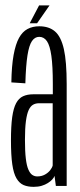

<svg xmlns="http://www.w3.org/2000/svg" viewBox="-20 -704 302 727"><path d="M107.5 3.5Q124.5 3.5 137.8 -0.5Q151 -4.5 161 -10.8Q171 -17 177.5 -24Q184 -31 186.5 -38L191.5 0H232.5V-385.5Q232.5 -471 221.8 -518.2Q211 -565.5 188.2 -585Q165.5 -604.5 128.5 -604.5Q103.5 -604.5 84.2 -594.2Q65 -584 52 -560.5Q39 -537 31.5 -495.8Q24 -454.5 23 -392L76 -388.5Q78 -456 84 -494.2Q90 -532.5 101 -548.5Q112 -564.5 128.5 -564.5Q146.5 -564.5 157.8 -548Q169 -531.5 174.5 -492.5Q180 -453.5 180 -385.5V-347H106Q83.5 -347 67.2 -339.5Q51 -332 41 -313.2Q31 -294.5 26.2 -260.5Q21.5 -226.5 21.5 -172.5Q21.5 -116.5 26.5 -81.8Q31.5 -47 42.5 -28.5Q53.5 -10 69.5 -3.2Q85.5 3.5 107.5 3.5ZM121 -36Q111 -36 102.5 -41.5Q94 -47 87.5 -61.8Q81 -76.5 77.8 -103.5Q74.5 -130.5 74.5 -175Q74.5 -218 78.2 -245.8Q82 -273.5 88.8 -287.8Q95.5 -302 105.2 -307.5Q115 -313 127 -313H179.5V-77.5Q177.5 -69 169.8 -59.2Q162 -49.5 149.8 -42.8Q137.5 -36 121 -36ZM92.5 -616H120.5L167.5 -683.5H128Z"/></svg>

Font: Anybody ExtraCondensed Light
Style: Regular
Weight: 300
Width: 2
Version: Version 1.113;gftools[0.9.25]